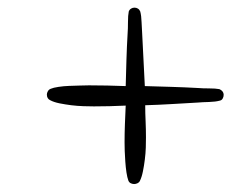

<svg xmlns="http://www.w3.org/2000/svg" viewBox="-20 -625 591 490"><path d="M550.8 -382.8Q550.8 -377.9 548.3 -373.5Q545.9 -369.1 541 -368.2Q530.3 -365.2 513.2 -364.7Q496.1 -364.3 485.4 -363.3Q451.2 -361.3 418 -359.4Q384.8 -357.4 350.6 -356.4Q350.6 -335.9 351.6 -315.4Q352.5 -294.9 352.5 -274.4Q352.5 -263.7 352.1 -248.5Q351.6 -233.4 349.6 -217.8Q347.7 -202.1 344.7 -187.5Q341.8 -172.9 336.9 -163.1Q335 -159.2 330.6 -157.2Q326.2 -155.3 322.3 -155.3Q318.4 -155.3 314 -157.2Q309.6 -159.2 307.6 -164.1Q304.7 -171.9 302.7 -185.1Q300.8 -198.2 299.8 -212.4Q298.8 -226.6 298.3 -239.7Q297.9 -252.9 297.9 -261.7Q297.9 -285.2 298.8 -308.6Q299.8 -332 300.8 -355.5Q280.3 -354.5 259.8 -354Q239.3 -353.5 219.7 -353.5Q209 -353.5 193.4 -354Q177.7 -354.5 162.1 -356.4Q146.5 -358.4 131.8 -361.3Q117.2 -364.3 108.4 -369.1Q99.6 -373 99.6 -383.8Q99.6 -387.7 102.1 -392.1Q104.5 -396.5 109.4 -398.4Q116.2 -401.4 129.4 -403.3Q142.6 -405.3 156.7 -405.8Q170.9 -406.2 184.6 -406.7Q198.2 -407.2 207 -407.2Q230.5 -407.2 253.9 -406.7Q277.3 -406.2 300.8 -405.3Q301.8 -439.5 302.7 -472.7Q303.7 -505.9 305.7 -540Q306.6 -550.8 306.6 -568.4Q306.6 -585.9 308.6 -595.7Q310.5 -600.6 314.5 -603Q318.4 -605.5 323.2 -605.5Q328.1 -605.5 332 -603Q335.9 -600.6 337.9 -595.7Q340.8 -585 341.3 -568.4Q341.8 -551.8 342.8 -540Q344.7 -505.9 346.2 -472.7Q347.7 -439.5 349.6 -405.3Q383.8 -404.3 417.5 -403.3Q451.2 -402.3 485.4 -400.4Q496.1 -399.4 513.2 -399.4Q530.3 -399.4 540 -397.5Q544.9 -395.5 547.9 -391.6Q550.8 -387.7 550.8 -382.8Z"/></svg>

Font: Calligraffiti
Style: Regular
Weight: 400
Designer: Dathan Boardman
Foundry: Open Window
Version: Version 1.000